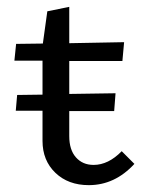

<svg xmlns="http://www.w3.org/2000/svg" viewBox="-20 -533 422 560"><path d="M335 -92 372 -55Q315 7 239 7Q179 7 141.5 -29Q104 -65 104 -122V-210H26L30 -256L104 -257V-356H22L27 -405L105 -406L118 -500L182 -513V-407L342 -410L337 -355H182V-259L317 -261L313 -209H182V-136Q182 -96 201.5 -74Q221 -52 253 -52Q296 -52 335 -92Z"/></svg>

Font: EauTestInfant Medium
Style: Regular
Weight: 500
Designer: Christian Thalmann (Catharsis Fonts)
Version: Version 0.001;PS 000.001;hotconv 1.0.88;makeotf.lib2.5.64775